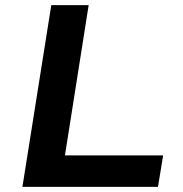

<svg xmlns="http://www.w3.org/2000/svg" viewBox="-20 -725 712 745"><path d="M67 0 179 -705H324L232 -122H613L593 0Z"/></svg>

Font: Nunito Sans 7pt SemiExpanded
Style: Bold Italic
Weight: 700
Width: 6
Italic angle: -9°
Designer: Vernon Adams
Foundry: Vernon Adams
Version: Version 3.101;gftools[0.9.27]